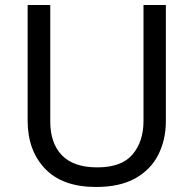

<svg xmlns="http://www.w3.org/2000/svg" viewBox="-20 -734 771 764"><path d="M640 -252Q640 -178 610 -118.5Q580 -59 518.5 -24.5Q457 10 362 10Q229 10 159.5 -62.5Q90 -135 90 -254V-714H180V-251Q180 -164 226.5 -116Q273 -68 367 -68Q464 -68 507.5 -119.5Q551 -171 551 -252V-714H640Z"/></svg>

Font: Noto Sans Mayan Numerals
Style: Regular
Weight: 400
Designer: Monotype Design Team
Foundry: Monotype Imaging Inc.
Version: Version 2.001; ttfautohint (v1.8.4.7-5d5b)